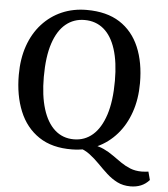

<svg xmlns="http://www.w3.org/2000/svg" viewBox="-61 -806 914 1044"><g transform="rotate(5 396.0 -284.5)"><path d="M690 183.5Q649 183.5 617.5 167.5Q586 151.5 559.2 127Q532.5 102.5 507 76.2Q481.5 50 453.2 28.5Q425 7 390.5 -2L460.5 -24.5Q498 -20 527 -6.5Q556 7 580.5 24.8Q605 42.5 629.5 59.2Q654 76 681.5 87Q709 98 744 98Q758.5 98 766.5 96.8Q774.5 95.5 780.5 95L792.5 140Q772.5 162.5 746.8 173Q721 183.5 690 183.5ZM356.5 11Q247 12.5 175 -35.8Q103 -84 67.8 -170Q32.5 -256 32.5 -368Q32.5 -456 57.2 -526.8Q82 -597.5 127.8 -647.8Q173.5 -698 235.2 -724.8Q297 -751.5 370.5 -751.5Q479.5 -751.5 550.8 -705.8Q622 -660 657.5 -576.5Q693 -493 693 -380.5Q693 -293 668.2 -221.5Q643.5 -150 598.2 -98.2Q553 -46.5 491.5 -18.2Q430 10 356.5 11ZM361 -44.5Q420 -44.5 463.8 -82.5Q507.5 -120.5 531.8 -195.2Q556 -270 556 -380.5Q556 -482.5 533.5 -553Q511 -623.5 467.8 -659.8Q424.5 -696 363.5 -696Q304.5 -696 260.8 -660Q217 -624 193 -551.5Q169 -479 169 -368.5Q169 -266.5 191.5 -194Q214 -121.5 257 -83Q300 -44.5 361 -44.5Z"/></g></svg>

Font: Merriweather Light 18pt SemiBold
Style: Regular
Weight: 600
Version: Version 2.100